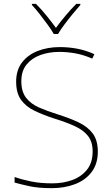

<svg xmlns="http://www.w3.org/2000/svg" viewBox="-20 -969 583 999"><path d="M489 -180Q489 -116 456.5 -73.5Q424 -31 369.5 -10.5Q315 10 250 10Q181 10 136.5 0.5Q92 -9 56 -19V-48Q96 -34 143.5 -24.5Q191 -15 252 -15Q309 -15 356.5 -32.5Q404 -50 433 -86.5Q462 -123 462 -181Q462 -231 438 -261.5Q414 -292 369.5 -312.5Q325 -333 263 -352Q205 -371 160 -392.5Q115 -414 89.5 -449.5Q64 -485 64 -544Q64 -604 94.5 -644Q125 -684 176.5 -704Q228 -724 291 -724Q338 -724 382.5 -715.5Q427 -707 471 -687L460 -664Q414 -684 371.5 -691.5Q329 -699 289 -699Q236 -699 191 -683Q146 -667 118.5 -633.5Q91 -600 91 -546Q91 -492 116 -460Q141 -428 183.5 -409.5Q226 -391 277 -375Q341 -355 388.5 -332.5Q436 -310 462.5 -274.5Q489 -239 489 -180ZM260 -792Q248 -813 228 -840.5Q208 -868 186.5 -895.5Q165 -923 146 -943V-949H167Q195 -921 222.5 -887Q250 -853 271 -824Q292 -853 320.5 -887Q349 -921 377 -949H398V-943Q380 -923 357.5 -895.5Q335 -868 314.5 -840.5Q294 -813 282 -792Z"/></svg>

Font: Noto Sans Bengali UI Thin
Style: Regular
Weight: 100
Designer: Jelle Bosma - Monotype Design Team
Foundry: Monotype Imaging Inc.
Version: Version 2.003; ttfautohint (v1.8.4.7-5d5b)